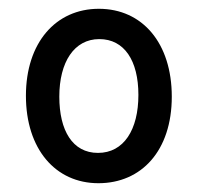

<svg xmlns="http://www.w3.org/2000/svg" viewBox="-20 -539 451 437"><path d="M204 -122C302 -122 371 -196 371 -319C371 -441 304 -519 205 -519C107 -519 39 -442 39 -321C39 -200 106 -122 204 -122ZM203 -191C145 -191 115 -242 115 -319C115 -398 149 -450 206 -450C263 -450 295 -401 295 -323C295 -244 262 -191 203 -191Z"/></svg>

Font: Noto Sans Devanagari UI ExtraCondensed
Style: Regular
Weight: 400
Width: 2
Designer: Jelle Bosma - Monotype Design Team
Foundry: Monotype Imaging Inc.
Version: Version 2.003